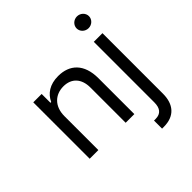

<svg xmlns="http://www.w3.org/2000/svg" viewBox="-246 -929 1313 1313"><g transform="rotate(-45 411.0 -272.5)"><path d="M160.5 -328.1C160.5 -423.3 219.5 -477.3 299.7 -477.3C377.5 -477.3 424.7 -426.5 424.7 -340.9V0H508.5V-346.6C508.5 -485.8 434.3 -552.6 323.9 -552.6C241.5 -552.6 190.3 -515.6 164.8 -460.2H157.7V-545.5H76.7V0H160.5ZM572.4 204.5H589.5C694.6 204.5 745.7 140.6 745.7 39.8V-545.5H661.9V39.8C661.9 95.2 639.2 126.4 588.1 126.4H572.4ZM643.5 -693.2C643.5 -661.9 670.5 -636.4 703.1 -636.4C735.8 -636.4 762.8 -661.9 762.8 -693.2C762.8 -724.4 735.8 -750 703.1 -750C670.5 -750 643.5 -724.4 643.5 -693.2Z"/></g></svg>

Font: Margiela Sans
Style: Regular
Weight: 400
Designer: Stefan Endress, Andreas Faust
Version: Version 1.100;FEAKit 1.0